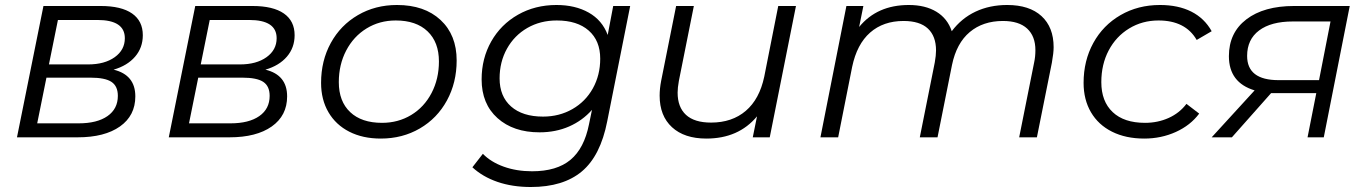

<svg xmlns="http://www.w3.org/2000/svg" viewBox="-20 -550 5475 769"><path d="M522 -164Q522 -87 460.5 -43.5Q399 0 291 0H48L154 -526H383Q466 -526 509 -496Q552 -466 552 -409Q552 -359 521 -323Q490 -287 435 -271Q522 -250 522 -164ZM176 -292H333Q399 -292 439.5 -321Q480 -350 480 -397Q480 -470 370 -470H212ZM452 -166Q452 -205 426.5 -222Q401 -239 342 -239H166L129 -56H295Q369 -56 410.5 -85Q452 -114 452 -166Z M1130 -164Q1130 -87 1068.5 -43.5Q1007 0 899 0H656L762 -526H991Q1074 -526 1117 -496Q1160 -466 1160 -409Q1160 -359 1129 -323Q1098 -287 1043 -271Q1130 -250 1130 -164ZM784 -292H941Q1007 -292 1047.5 -321Q1088 -350 1088 -397Q1088 -470 978 -470H820ZM1060 -166Q1060 -205 1034.5 -222Q1009 -239 950 -239H774L737 -56H903Q977 -56 1018.5 -85Q1060 -114 1060 -166Z M1266 -218Q1266 -307 1305 -378Q1344 -449 1413.5 -489.5Q1483 -530 1570 -530Q1680 -530 1744.5 -470Q1809 -410 1809 -308Q1809 -219 1770 -147.5Q1731 -76 1661.5 -35.5Q1592 5 1505 5Q1433 5 1379 -22.5Q1325 -50 1295.5 -100.5Q1266 -151 1266 -218ZM1738 -304Q1738 -381 1692.5 -424.5Q1647 -468 1565 -468Q1500 -468 1448 -436Q1396 -404 1366.5 -347.5Q1337 -291 1337 -221Q1337 -144 1382.5 -101Q1428 -58 1510 -58Q1575 -58 1627 -89.5Q1679 -121 1708.5 -177.5Q1738 -234 1738 -304Z M2504 -526 2412 -64Q2385 74 2310.5 136.5Q2236 199 2106 199Q2032 199 1972.5 178.5Q1913 158 1872 120L1914 66Q1946 99 1997.5 117.5Q2049 136 2111 136Q2210 136 2265 90Q2320 44 2339 -52L2351 -110Q2313 -67 2259.5 -43.5Q2206 -20 2141 -20Q2036 -20 1972.5 -77Q1909 -134 1909 -232Q1909 -316 1947.5 -384Q1986 -452 2054.5 -491Q2123 -530 2209 -530Q2284 -530 2338 -499.5Q2392 -469 2414 -410L2436 -526ZM2384 -315Q2384 -387 2338 -427.5Q2292 -468 2210 -468Q2144 -468 2092 -438Q2040 -408 2010.5 -355Q1981 -302 1981 -236Q1981 -164 2027 -123.5Q2073 -83 2155 -83Q2220 -83 2272.5 -113Q2325 -143 2354.5 -196Q2384 -249 2384 -315Z M3168 -526 3063 0H2995L3012 -84Q2938 5 2809 5Q2721 5 2671.5 -40.5Q2622 -86 2622 -167Q2622 -195 2628 -226L2688 -526H2759L2699 -226Q2694 -198 2694 -179Q2694 -121 2727.5 -90Q2761 -59 2828 -59Q2912 -59 2967 -106Q3022 -153 3041 -243L3097 -526Z M4200 -361Q4200 -338 4193 -299L4133 0H4062L4122 -300Q4127 -323 4127 -349Q4127 -405 4094 -435.5Q4061 -466 3997 -466Q3917 -466 3864 -421.5Q3811 -377 3793 -290L3735 0H3664L3724 -300Q3729 -328 3729 -348Q3729 -405 3696.5 -435.5Q3664 -466 3599 -466Q3518 -466 3465 -419.5Q3412 -373 3393 -282L3337 0H3266L3370 -526H3438L3421 -442Q3493 -530 3620 -530Q3686 -530 3730.5 -503Q3775 -476 3792 -425Q3831 -477 3887.5 -503.5Q3944 -530 4014 -530Q4103 -530 4151.5 -485.5Q4200 -441 4200 -361Z M4320 -218Q4320 -307 4359 -378Q4398 -449 4468 -489.5Q4538 -530 4626 -530Q4699 -530 4751.5 -503.5Q4804 -477 4833 -425L4773 -390Q4728 -468 4620 -468Q4555 -468 4502.5 -436Q4450 -404 4420.5 -348Q4391 -292 4391 -221Q4391 -144 4436.5 -101Q4482 -58 4566 -58Q4617 -58 4660.5 -77.5Q4704 -97 4732 -134L4783 -95Q4748 -48 4689.5 -21.5Q4631 5 4563 5Q4489 5 4434 -22.5Q4379 -50 4349.5 -100.5Q4320 -151 4320 -218Z M5386 -526 5282 0H5217L5252 -177H5090H5071L4914 0H4833L5005 -188Q4902 -219 4902 -325Q4902 -419 4972 -472.5Q5042 -526 5163 -526ZM5309 -464H5158Q5071 -464 5023 -428Q4975 -392 4975 -326Q4975 -229 5101 -229H5263Z"/></svg>

Font: Montserrat Alternates
Style: Italic
Weight: 400
Italic angle: -11.3°
Designer: Julieta Ulanovsky
Foundry: Julieta Ulanovsky
Version: Version 7.200